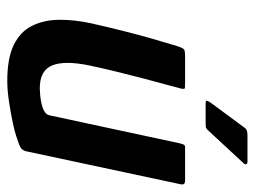

<svg xmlns="http://www.w3.org/2000/svg" viewBox="-104 -574 683 514"><g transform="rotate(90 237.0 -317.5)"><path d="M197 4Q136 4 100.5 -13.5Q65 -31 49.5 -62.5Q34 -94 33.5 -134.5Q33 -175 43 -221Q52 -261 62.5 -303Q73 -345 84 -383.5Q95 -422 104 -451Q109 -467 113.5 -469.5Q118 -472 130 -472H199Q211 -472 216 -471.5Q221 -471 216 -455Q215 -450 208 -425Q201 -400 191.5 -364Q182 -328 172.5 -289Q163 -250 156 -217Q142 -150 155.5 -116.5Q169 -83 217 -83Q223 -83 234.5 -84Q246 -85 257.5 -87.5Q269 -90 278 -95Q287 -100 289 -108L364 -457Q365 -462 367 -467Q369 -472 374 -472H464Q467 -472 471 -470.5Q475 -469 474 -461L386 -49Q384 -37 376 -32Q368 -27 345 -20Q334 -16 308 -10.5Q282 -5 252 -0.5Q222 4 197 4ZM258 -527Q250 -527 250 -529.5Q250 -532 255 -540L323 -632Q327 -639 342 -639H413Q418 -639 420 -636Q422 -633 416 -627L328 -532Q324 -528 320 -527.5Q316 -527 310 -527Z"/></g></svg>

Font: Glory SemiBold
Style: Italic
Weight: 600
Italic angle: -12°
Designer: Robert Leuschke
Foundry: Robert Leuschke
Version: Version 1.011